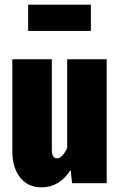

<svg xmlns="http://www.w3.org/2000/svg" viewBox="-20 -788 515 826"><path d="M439 0H290L284 -57Q236 18 158 18Q100 18 66.5 -24.5Q33 -67 33 -138V-533H203V-144Q203 -107 225 -107Q249 -107 269 -152V-533H439ZM101 -655V-768H371V-655Z"/></svg>

Font: Fira Sans Compressed ExtraBold
Style: Regular
Weight: 800
Width: 1
Designer: bBox Type GmbH & Carrois Corporate GbR & Edenspiekermann AG
Foundry: bBox Type GmbH & Carrois Corporate GbR & Edenspiekermann AG
Version: Version 4.301